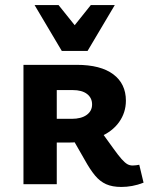

<svg xmlns="http://www.w3.org/2000/svg" viewBox="-20 -730 596 761"><path d="M73 0V-473H284Q379 -473 429 -435.5Q479 -398 479 -331Q479 -284 452 -246Q425 -208 373.5 -186.5Q322 -165 249 -165H145V-259H264Q302 -259 323.5 -274.5Q345 -290 345 -316Q345 -342 325 -357.5Q305 -373 268 -373H205V0ZM461 11Q425 11 400.5 0Q376 -11 356.5 -34.5Q337 -58 316 -96L265 -185L372 -221L429 -142Q449 -114 462 -99.5Q475 -85 484.5 -79.5Q494 -74 506 -74Q513 -74 519.5 -75Q526 -76 532 -77L549 -6Q526 3 504 7Q482 11 461 11ZM225 -528 252 -600 340 -710H435L327 -528ZM225 -528 117 -710H212L301 -599L327 -528Z"/></svg>

Font: Ysabeau SC ExtraBold
Style: Regular
Weight: 800
Designer: Christian Thalmann (Catharsis Fonts)
Version: Version 2.001;gftools[0.9.30]; featfreeze: smcp